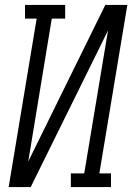

<svg xmlns="http://www.w3.org/2000/svg" viewBox="-20 -755 540 775"><path d="M15 0 128 -680H81V-735H243V-680H189L94 -103L405 -735H494L381 -55H428V0H266V-55H320L416 -632L104 0Z"/></svg>

Font: Iosevka Slab Light Oblique
Style: Regular
Weight: 300
Italic angle: -9°
Monospace: yes
Designer: Belleve Invis
Foundry: Belleve Invis
Version: Version 11.1.1; ttfautohint (v1.8.3)